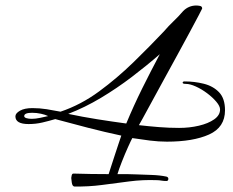

<svg xmlns="http://www.w3.org/2000/svg" viewBox="-20 -637 848 698"><path d="M250 41Q243 40 241 27Q239 14 239 10Q239 8 240.5 1Q242 -6 247 -6Q279 -5 311 -4.5Q343 -4 375 -4Q377 -10 383 -29Q389 -48 397 -72Q405 -96 411.5 -116Q418 -136 421 -144Q360 -157 300 -172.5Q240 -188 181 -204Q157 -197 133.5 -191.5Q110 -186 84 -186Q36 -186 36 -214Q36 -225 52.5 -234.5Q69 -244 98 -244Q124 -244 149.5 -240Q175 -236 200 -231Q274 -256 340 -304.5Q406 -353 465.5 -411Q525 -469 576 -523Q593 -543 611.5 -560.5Q630 -578 646 -597Q666 -617 694 -617Q699 -617 707 -615.5Q715 -614 715 -606Q715 -605 702.5 -581.5Q690 -558 670 -520.5Q650 -483 625.5 -438.5Q601 -394 576.5 -349Q552 -304 531.5 -266.5Q511 -229 498.5 -206Q486 -183 485 -182Q520 -178 557 -175Q594 -172 631 -172Q669 -172 703 -180Q737 -188 758.5 -203Q780 -218 780 -239Q780 -251 766.5 -267Q753 -283 733 -298Q713 -313 692 -322.5Q671 -332 656 -332Q648 -332 646 -333.5Q644 -335 644 -336Q644 -341 651 -341Q687 -341 721 -332.5Q755 -324 776.5 -301.5Q798 -279 798 -236Q798 -174 740 -148Q682 -122 587 -122Q557 -122 525 -126Q493 -130 461 -135Q457 -128 445.5 -102.5Q434 -77 423 -49Q412 -21 407 -4Q424 -4 441.5 -4Q459 -4 476 -3Q502 -2 531.5 -1Q561 0 585 5Q592 7 592 13Q592 21 585 21Q575 21 566.5 19.5Q558 18 550 18Q500 16 450 22.5Q400 29 350.5 35.5Q301 42 250 41ZM439 -188Q466 -253 497 -315.5Q528 -378 561 -440Q514 -399 459.5 -357.5Q405 -316 346.5 -281Q288 -246 228 -223Q280 -212 333.5 -203.5Q387 -195 439 -188ZM95 -205Q109 -205 125.5 -208.5Q142 -212 155 -215Q145 -220 129 -223.5Q113 -227 97 -227Q68 -227 68 -215Q68 -210 76 -207.5Q84 -205 95 -205Z"/></svg>

Font: Beau Rivage
Style: Regular
Weight: 400
Designer: Robert E. Leuschke
Foundry: Robert E. Leuschke
Version: Version 1.010; ttfautohint (v1.8.3)